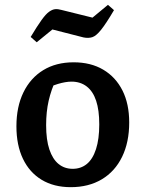

<svg xmlns="http://www.w3.org/2000/svg" viewBox="-20 -764 584 795"><path d="M273 11Q203 11 152.5 -19.5Q102 -50 75 -106.5Q48 -163 48 -241Q48 -322 77 -381.5Q106 -441 159 -473.5Q212 -506 285 -506Q356 -506 407.5 -475.5Q459 -445 487 -389.5Q515 -334 515 -257Q515 -175 485.5 -114.5Q456 -54 401.5 -21.5Q347 11 273 11ZM281 -65Q315 -65 339.5 -85Q364 -105 377.5 -146.5Q391 -188 391 -249Q391 -308 378 -347Q365 -386 339 -406Q313 -426 276 -426Q252 -426 220 -416.5Q188 -407 143 -388L213 -437Q192 -393 181.5 -347Q171 -301 171 -246Q171 -185 184.5 -145Q198 -105 222.5 -85Q247 -65 281 -65ZM132 -589 107 -611Q134 -656 152 -681Q170 -706 183.5 -715.5Q197 -725 208.5 -726Q220 -727 234 -723L363 -691L427 -744L452 -722Q419 -666 398.5 -640.5Q378 -615 362 -610Q346 -605 326 -609L197 -642Z"/></svg>

Font: Piazzolla Thin
Style: Bold
Weight: 700
Version: Version 2.005